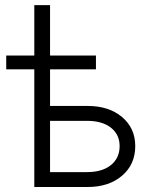

<svg xmlns="http://www.w3.org/2000/svg" viewBox="-20 -748 595 768"><path d="M4.9 -470.7V-525.9H117.2V-727.5H180.2V-525.9H363.8V-470.7H180.2V-324.2H330.6Q415.5 -324.2 468.3 -279.8Q521 -235.4 521 -163.6Q521 -90.3 468.3 -45.2Q415.5 0 330.6 0H117.2V-470.7ZM180.2 -264.6V-59.6H328.6Q388.7 -59.6 423.6 -87.6Q458.5 -115.7 458.5 -163.6Q458.5 -210 423.6 -237.3Q388.7 -264.6 328.6 -264.6Z"/></svg>

Font: Inter Display Light
Style: Regular
Weight: 300
Designer: Rasmus Andersson
Foundry: rsms
Version: Version 4.000;git-a52131595